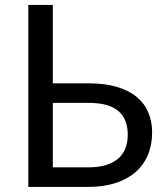

<svg xmlns="http://www.w3.org/2000/svg" viewBox="-20 -736 648 756"><path d="M327 -77Q368.5 -77 398.2 -86.5Q428 -96 446.8 -112.8Q465.5 -129.5 474.2 -153.2Q483 -177 483 -205.5Q483 -235.5 474.2 -258.8Q465.5 -282 446.8 -298.2Q428 -314.5 398.5 -322.8Q369 -331 327.5 -331H188V-77ZM327.5 -408Q393 -408 440.5 -393.8Q488 -379.5 518.8 -353.8Q549.5 -328 564.2 -292.5Q579 -257 579 -215Q579 -165.5 562.2 -125.8Q545.5 -86 513.2 -58Q481 -30 434 -15Q387 0 327 0H91.5V-716.5H188V-408Z"/></svg>

Font: Lato 2
Style: Regular
Weight: 400
Designer: Lukasz Dziedzic with Adam Twardoch and Botio Nikoltchev
Foundry: tyPoland Lukasz Dziedzic
Version: Version 2.015; 2015-08-06; http://www.latofonts.com/